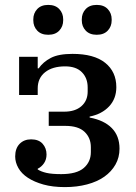

<svg xmlns="http://www.w3.org/2000/svg" viewBox="-20 -752 555 784"><path d="M245 12Q195 12 157.5 1.5Q120 -9 94 -26Q68 -43 55 -66Q42 -89 42 -113Q42 -146 60 -164.5Q78 -183 107 -183Q138 -183 154 -165Q170 -147 170 -121Q170 -101 160 -86Q150 -71 134 -63V-60Q148 -51 170 -46Q192 -41 230 -41Q293 -41 322 -66Q351 -91 351 -131V-151Q351 -189 325.5 -213.5Q300 -238 247 -238H179V-296H242Q287 -296 312.5 -318.5Q338 -341 338 -378V-395Q338 -433 314.5 -457Q291 -481 246 -481Q194 -481 164 -457Q134 -433 134 -391V-364H58V-520H134V-473H138Q156 -499 187.5 -515.5Q219 -532 276 -532Q364 -532 409.5 -495.5Q455 -459 455 -396Q455 -349 425.5 -317.5Q396 -286 346 -276V-272Q405 -261 436.5 -229Q468 -197 468 -145Q468 -109 451.5 -80Q435 -51 406 -30.5Q377 -10 335.5 1Q294 12 245 12ZM177 -610Q148 -610 132 -627Q116 -644 116 -669V-673Q116 -698 132 -715Q148 -732 177 -732Q206 -732 222 -715Q238 -698 238 -673V-669Q238 -644 222 -627Q206 -610 177 -610ZM375 -610Q346 -610 330 -627Q314 -644 314 -669V-673Q314 -698 330 -715Q346 -732 375 -732Q404 -732 420 -715Q436 -698 436 -673V-669Q436 -644 420 -627Q404 -610 375 -610Z"/></svg>

Font: IBM Plex Serif Medium
Style: Regular
Weight: 500
Designer: Mike Abbink, Paul van der Laan, Pieter van Rosmalen
Foundry: Bold Monday
Version: Version 2.5